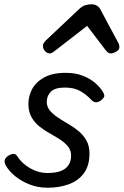

<svg xmlns="http://www.w3.org/2000/svg" viewBox="-20 -860 579 899"><path d="M203 19Q157 19 118 3.5Q79 -12 50.5 -35.5Q22 -59 8 -84Q1 -95 1.5 -106.5Q2 -118 15 -128Q29 -138 41 -139.5Q53 -141 61 -128Q83 -94 121.5 -72Q160 -50 203 -50Q240 -50 264 -59Q288 -68 300.5 -86.5Q313 -105 313 -131Q313 -156 298.5 -174Q284 -192 261.5 -206.5Q239 -221 213 -235.5Q187 -250 164.5 -268Q142 -286 127.5 -311.5Q113 -337 113 -373Q113 -410 130.5 -443Q148 -476 187 -497.5Q226 -519 288 -519Q333 -519 367.5 -505.5Q402 -492 425 -472Q448 -452 460 -433Q467 -422 468.5 -413Q470 -404 453 -390Q440 -381 430 -381Q420 -381 410 -390Q386 -416 357 -433Q328 -450 284 -450Q237 -450 218 -430.5Q199 -411 199 -383Q199 -360 213.5 -342.5Q228 -325 250.5 -310Q273 -295 299 -280Q325 -265 347.5 -246.5Q370 -228 384.5 -202.5Q399 -177 399 -141Q399 -84 372.5 -48.5Q346 -13 301.5 3Q257 19 203 19ZM213 -610Q200 -610 190.5 -621Q181 -632 181 -644Q181 -653 185 -659Q189 -665 193 -669L351 -818Q365 -831 379 -835.5Q393 -840 409 -840Q422 -840 433.5 -833.5Q445 -827 451 -814L533 -661Q537 -654 538 -649Q539 -644 539 -639Q539 -627 524.5 -618.5Q510 -610 500 -610Q490 -610 484.5 -615Q479 -620 474 -626L388 -739L241 -625Q235 -621 228 -615.5Q221 -610 213 -610Z"/></svg>

Font: Playwrite CA
Style: Regular
Weight: 400
Designer: Veronika Burian, José Scaglione
Foundry: TypeTogether
Version: Version 1.002